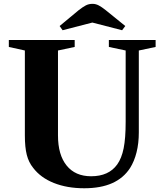

<svg xmlns="http://www.w3.org/2000/svg" viewBox="-20 -970 852 1000"><path d="M418.5 10.5Q329.5 10.5 260.5 -17Q191.5 -44.5 152.5 -96Q129.5 -124.5 119.5 -163.5Q109.5 -202.5 109.5 -264.5V-707L26 -725.5V-761.5H369V-725.5L282 -707V-264.5Q282 -163.5 327 -107.8Q372 -52 454.5 -52Q546.5 -52 590.5 -113.5Q613.5 -145.5 624 -197.8Q634.5 -250 634.5 -336V-707L547 -725.5V-761.5H790.5V-725.5L703 -707V-280Q703 -223.5 691.2 -176.8Q679.5 -130 657.5 -95Q623.5 -42.5 564.2 -16Q505 10.5 418.5 10.5ZM306 -812.5 290.5 -834.5 390.5 -917.5Q411 -933.5 426.8 -941.8Q442.5 -950 462 -950Q478.5 -950 494.2 -941.8Q510 -933.5 530 -917.5L632.5 -834.5L616 -812.5L461 -852.5Z"/></svg>

Font: Libre Caslon Text
Style: Regular
Weight: 400
Designer: Pablo Impallari, Rodrigo Fuenzalida, Katja Schimmel
Foundry: Pablo Impallari, Rodrigo Fuenzalida
Version: Version 2.000